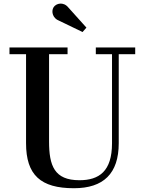

<svg xmlns="http://www.w3.org/2000/svg" viewBox="-20 -1008 795 1043"><path d="M300 -896 428.5 -834 449.5 -858 351.5 -967C325 -1000 285 -990.5 271 -968.5C256 -944 268.5 -907.5 300 -896ZM31.5 -750V-713.5H121.5V-230C121.5 -57 201 14.5 381.5 14.5C542 14.5 625 -65 625 -230V-713.5H714.5V-750H500.5V-713.5H588.5V-230C588.5 -77.5 518.5 -29 411.5 -29C275 -29 246.5 -108 246.5 -240V-713.5H347V-750Z"/></svg>

Font: Bodoni* 06pt Medium
Style: Regular
Weight: 500
Version: Version 2.3